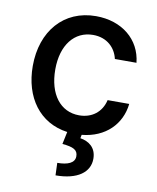

<svg xmlns="http://www.w3.org/2000/svg" viewBox="-86 -620 740 904"><g transform="rotate(10 284.0 -167.5)"><path d="M46.9 -270.2C46.9 -120.4 126.4 -9.9 260.7 8.2L248.2 67.5C300.4 72.4 323.2 82.7 322.8 114.3C322.4 146 288.7 159.4 239.7 159.4L241.8 218.8C346.9 218.8 404.1 175.4 403.8 111.2C403.8 57.5 367.5 32.7 326.7 26.3L329.9 9.6C442.5 -1.1 514.6 -74.6 525.2 -172.6H421.9C408.4 -113.6 362.6 -78.8 301.8 -78.8C212 -78.8 154.1 -153.8 154.1 -272.7C154.1 -389.6 213.1 -463.1 301.8 -463.1C369.3 -463.1 410.5 -420.5 421.9 -369.3H525.2C513.8 -479.4 424 -552.6 300.1 -552.6C146.3 -552.6 46.9 -436.8 46.9 -270.2Z"/></g></svg>

Font: Magic Ui Pro Medium
Style: Regular
Weight: 500
Designer: Stefan Endress, Andreas Faust
Version: Version 1.000;FEAKit 1.0